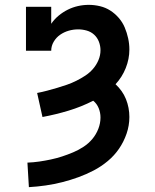

<svg xmlns="http://www.w3.org/2000/svg" viewBox="-20 -763 640 791"><path d="M99 8 93 -93Q118 -94 142 -97.5Q166 -101 189.5 -106Q213 -111 236 -118.5Q259 -126 281.5 -135.5Q304 -145 324.5 -158.5Q345 -172 360.5 -190.5Q376 -209 385 -232Q394 -255 394 -279Q394 -299 386.5 -317.5Q379 -336 364 -348Q315 -323 262 -307Q209 -291 155 -281L133 -380Q154 -384 174.5 -389.5Q195 -395 215.5 -401Q236 -407 256 -414Q276 -421 295 -430.5Q314 -440 331.5 -451.5Q349 -463 363 -479Q377 -495 385.5 -515Q394 -535 394 -556Q394 -574 387.5 -591Q381 -608 368 -620Q355 -632 337.5 -637Q320 -642 302 -642Q282 -642 263 -636.5Q244 -631 228 -620Q212 -609 201.5 -591.5Q191 -574 191 -554H87V-735H191V-665Q204 -684 221.5 -698.5Q239 -713 259 -723Q279 -733 301 -738Q323 -743 346 -743Q369 -743 392 -737.5Q415 -732 434.5 -719.5Q454 -707 469.5 -689Q485 -671 494 -649.5Q503 -628 508 -605Q513 -582 513 -559Q513 -520 498 -482.5Q483 -445 456 -416Q470 -403 481 -387.5Q492 -372 499 -354.5Q506 -337 509.5 -318.5Q513 -300 513 -281Q513 -246 501.5 -212.5Q490 -179 470.5 -150.5Q451 -122 424 -99.5Q397 -77 366.5 -61Q336 -45 303 -33Q270 -21 236.5 -12.5Q203 -4 168.5 1Q134 6 99 8Z"/></svg>

Font: Iosevka Etoile
Style: Bold
Weight: 700
Designer: Belleve Invis
Foundry: Belleve Invis
Version: Version 28.1.0; ttfautohint (v1.8.4)